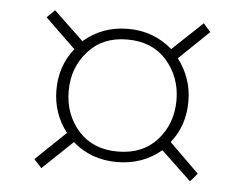

<svg xmlns="http://www.w3.org/2000/svg" viewBox="-41 -632 740 571"><g transform="rotate(5 329.0 -347.0)"><path d="M484.4 -347.2Q484.4 -277.3 440.9 -228.5Q397.5 -180.2 323.2 -180.2Q249 -180.2 206.1 -228.5Q162.6 -277.3 162.6 -347.2Q162.6 -417 206.5 -465.8Q249.5 -514.6 323.2 -514.6Q397.9 -514.6 440.9 -465.8Q484.4 -416.5 484.4 -347.2ZM545.4 -582.5 455.6 -497.6Q399.4 -546.4 323.2 -546.4Q246.1 -546.4 190.4 -498L101.6 -582.5L78.1 -559.6L168.5 -472.2Q126 -418.9 126 -347.2Q126 -277.3 168.5 -222.2L78.6 -136.2L101.6 -111.3L191.4 -196.8Q246.6 -148.9 323.2 -148.9Q400.4 -148.9 455.6 -195.8L545.4 -110.8L566.4 -135.3L478 -222.2Q520 -273.9 520 -347.2Q520 -416 477.5 -472.2L566.9 -558.1Z"/></g></svg>

Font: My Font
Style: ExtraLight
Weight: 500
Designer: Vernon Adams
Foundry: newtypography
Version: Version 0.001